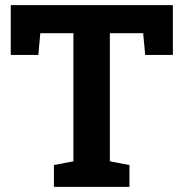

<svg xmlns="http://www.w3.org/2000/svg" viewBox="-20 -731 718 751"><path d="M190.9 0V-85.4L267.1 -100.1V-601.1H137.7L129.9 -516.1H22V-710.9H656.2V-516.1H547.9L540 -601.1H409.7V-100.1L486.3 -85.4V0Z"/></svg>

Font: Roboto Slab LO
Style: Bold
Weight: 700
Designer: Google
Version: Version 2.000